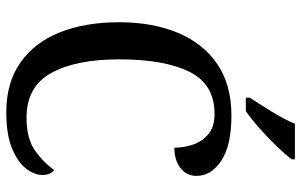

<svg xmlns="http://www.w3.org/2000/svg" viewBox="-198 -774 981 626"><g transform="rotate(90 293.0 -460.5)"><path d="M346 10Q249 10 183.5 -36Q118 -82 85 -164.5Q52 -247 52 -358Q52 -467 86.5 -549.5Q121 -632 188.5 -678Q256 -724 356 -724Q454 -724 503.5 -691Q553 -658 553 -610Q553 -578 527.5 -558Q502 -538 461 -538Q461 -570 450.5 -600Q440 -630 416 -649.5Q392 -669 351 -669Q254 -669 213.5 -587Q173 -505 173 -358Q173 -217 217.5 -136.5Q262 -56 363 -56Q431 -56 470 -83.5Q509 -111 534 -146Q550 -134 550 -107Q550 -82 529.5 -55Q509 -28 464 -9Q419 10 346 10ZM298 -784Q319 -816 344 -856.5Q369 -897 383 -931H499V-921Q487 -904 460 -875.5Q433 -847 401 -818.5Q369 -790 342 -771H298Z"/></g></svg>

Font: Noto Serif Tamil SemiCondensed Medium
Style: Italic
Weight: 500
Width: 4
Italic angle: -12°
Designer: Indian Type Foundry, Tom Grace, and the Monotype Design Team
Foundry: Monotype Imaging Inc.
Version: Version 2.003; ttfautohint (v1.8.4.7-5d5b)